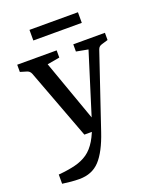

<svg xmlns="http://www.w3.org/2000/svg" viewBox="-138 -631 732 901"><g transform="rotate(-20 228.0 -181.0)"><path d="M17 135Q65 131 101 122Q137 113 163.5 94.5Q190 76 210.5 42Q231 8 248 -46L349 -369L290 -380V-416H448V-380L418 -371Q410 -369 404.5 -364.5Q399 -360 396 -351L272 16Q242 105 203.5 146.5Q165 188 102 188Q81 188 59.5 186Q38 184 17 181ZM255 0H194L62 -352Q56 -367 40 -371L10 -380V-416H207V-380L145 -369L268 -24ZM120 -550H362V-497H120Z"/></g></svg>

Font: Yrsa
Style: Regular
Weight: 400
Designer: Anna Giedrys (Yrsa+Rasa design), David Brezina (Yrsa art-direction, Rasa art-direction, design)
Foundry: Rosetta Type Foundry
Version: Version 2.004